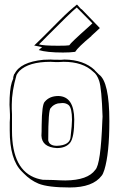

<svg xmlns="http://www.w3.org/2000/svg" viewBox="-20 -787 503 848"><path d="M43 -458 44 -460Q69 -513 172 -523Q188 -524 204 -524Q213 -523 241 -523Q244 -523 252 -523Q261 -524 265 -524Q350 -523 399 -477H398L418 -457L417 -458Q463 -426 463 -252Q463 -109 441 -37Q435 -18 429 -11Q390 41 288 41Q192 41 150 24Q114 9 85 -21L76 -30Q23 -82 23 -211V-247Q23 -253 24 -265Q24 -276 24 -281Q24 -289 23 -305Q22 -318 22 -324Q22 -391 32 -423Q35 -433 39 -442H38Q38 -445 39.5 -450Q41 -455 42 -458L44 -462V-461Q44 -460 44 -460ZM53 -456Q32 -383 32 -325Q32 -319 32 -306Q33 -290 33 -283V-209Q33 -34 143 1Q156 5 169 7Q184 7 216 8Q251 10 269 10Q368 9 401 -37Q425 -61 432 -254Q433 -267 433 -272Q429 -396 418 -430Q408 -459 392 -470Q346 -514 261 -514Q254 -514 241 -513Q229 -513 223 -513Q210 -513 203 -514Q107 -514 66 -474Q58 -465 53 -456ZM340 -747 421 -663Q417 -659 383 -628H384Q324 -578 312 -558Q290 -555 258 -555Q187 -555 151 -566Q154 -568 158 -572Q164 -577 166 -579L131 -586Q155 -608 245 -699Q287 -741 320 -767L339 -746ZM178 -338Q199 -363 238 -363Q307 -361 308 -259Q308 -181 290 -157Q271 -133 231 -133Q165 -137 163 -188Q164 -201 164 -234Q165 -327 178 -338ZM388 -684 319 -754Q292 -732 186 -625Q165 -603 152 -591Q171 -585 237 -585Q276 -585 286 -587Q292 -598 372 -669Q383 -679 387 -683ZM206 -312 204 -310Q193 -303 193 -167Q198 -143 231 -143Q291 -145 292 -185Q298 -235 298 -258Q298 -310 283 -323Q272 -332 256 -332Q249 -332 234 -330H235Q216 -325 206 -312Z"/></svg>

Font: Londrina Shadow
Style: Regular
Weight: 400
Designer: Marcelo Magalhaes
Foundry: Marcelo Magalhães
Version: Version 1.001 2011